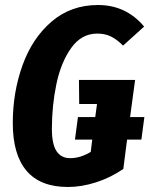

<svg xmlns="http://www.w3.org/2000/svg" viewBox="-20 -730 597 766"><path d="M544 -173H487L472 -56Q421 -21 363 -2.5Q305 16 251 16Q141 16 86 -48.5Q31 -113 31 -239Q31 -362 70 -470Q109 -578 186 -644Q263 -710 371 -710Q483 -710 555 -624L471 -548Q446 -573 422.5 -584.5Q399 -596 368 -596Q305 -596 264 -538.5Q223 -481 205 -394.5Q187 -308 187 -216Q187 -155 205.5 -127Q224 -99 260 -99Q301 -99 342 -124L348 -173H279L291 -263H360L367 -315H296L295 -411H519L499 -263H556Z"/></svg>

Font: Fira Sans Extra Condensed
Style: Bold Italic
Weight: 700
Width: 3
Italic angle: -8°
Designer: Carrois Corporate & Edenspiekermann AG
Foundry: Carrois Corporate GbR & Edenspiekermann AG
Version: Version 4.203